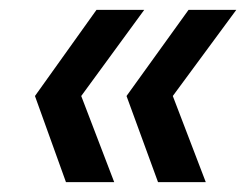

<svg xmlns="http://www.w3.org/2000/svg" viewBox="-20 -490 512 390"><path d="M301 -120 237 -295 363 -470H460L331 -295L398 -120ZM114 -120 51 -295 176 -470H273L145 -295L212 -120Z"/></svg>

Font: DM Sans Medium
Style: Italic
Weight: 500
Italic angle: -10°
Designer: Colophon Foundry, Jonny Pinhorn
Foundry: Colophon Foundry
Version: Version 4.004;gftools[0.9.30]